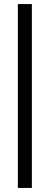

<svg xmlns="http://www.w3.org/2000/svg" viewBox="-20 -743 244 946"><path d="M68 183V-723H137V183Z"/></svg>

Font: Archivo Condensed
Style: Regular
Weight: 400
Width: 3
Designer: Hector Gatti
Foundry: Omnibus-Type
Version: Version 2.001; ttfautohint (v1.8.3)